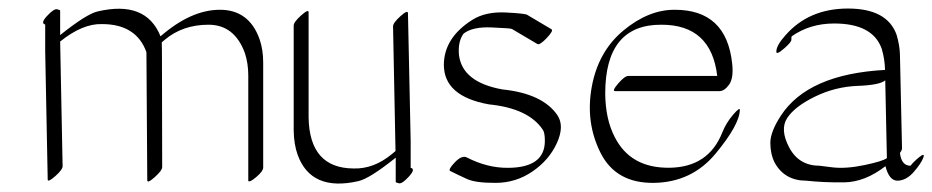

<svg xmlns="http://www.w3.org/2000/svg" viewBox="-20 -400 2195 452"><path d="M220.2 -343.3Q174.3 -344.7 121.6 -302.2L127.4 -8.8Q127.4 -0.5 109.9 14.9Q92.3 30.3 92.3 22.5L86.4 -279.3V-342.3Q74.7 -345.2 90.8 -362.5Q106.9 -379.9 114.3 -378.2Q121.6 -376.5 121.6 -375V-317.4Q183.1 -366.7 209.5 -373Q323.7 -399.9 357.9 -314.5Q429.7 -377 497.8 -377Q565.9 -377 590.8 -308.6Q599.6 -283.7 599.6 -252.9V-5.4Q599.6 2.9 583.5 16.6Q567.4 30.3 564.5 25.9V-221.7Q564.5 -251.5 556.2 -275.9Q531.7 -341.8 470.9 -341.8Q410.2 -341.8 368.2 -306.6Q364.3 -303.2 360.8 -300.3Q361.3 -286.6 361.3 -254.4L361.8 -6.8Q361.8 1.5 344.2 17.1Q326.7 32.7 326.7 24.4L324.7 -277.3Q300.8 -343.3 220.2 -343.3Z M946.8 -67.4V-4.9Q959 -2.4 942.9 15.4Q926.8 33.2 919.2 31.5Q911.6 29.8 911.6 28.3V-28.8Q850.1 20.5 823.7 26.4Q712.4 51.8 680.7 -35.6Q671.9 -60.5 671.4 -92.3V-339.8Q671.4 -348.1 689 -363.8Q706.5 -379.4 706.5 -371.1V-123.5Q708.5 -3.9 812.5 -3.4Q859.9 -2 902.3 -37.1Q907.2 -41 911.1 -44.4Q908.2 -191.4 905.3 -337.9Q905.3 -346.2 922.6 -361.8Q939.9 -377.4 940.4 -369.1Z M1079.1 -29.3Q1127.4 -4.4 1176.3 -4.9Q1262.7 -5.4 1262.7 -68.4Q1262.7 -87.9 1257.8 -94.7Q1224.1 -145 1130.9 -154.3Q1024.9 -173.3 1024.9 -247.6Q1025.4 -311.5 1092.3 -353.5Q1123.5 -373 1170.9 -370.6Q1218.3 -368.2 1221.7 -364.7L1278.3 -331.1Q1283.7 -328.1 1267.1 -310.5Q1250.5 -293 1245.1 -296.4L1188 -330.1Q1187.5 -330.1 1185.1 -331.8Q1182.6 -333.5 1137.5 -335.4Q1092.3 -337.4 1071.3 -320.8Q1057.6 -302.2 1060.5 -270.5Q1068.4 -206.5 1162.6 -189.5Q1257.8 -179.7 1292.5 -128.4Q1309.1 -103 1291 -63.2Q1272.9 -23.4 1233.9 3.4Q1194.8 30.3 1147.5 30.5Q1100.1 30.8 1079.6 21.5Q1059.1 12.2 1039.6 2.4Q1034.7 -1 1051 -18.1Q1067.4 -35.2 1079.1 -29.3Z M1426.8 -78.1Q1463.9 -3.9 1556.2 -5.1Q1648.4 -6.3 1680.7 -88.9Q1689.5 -110.8 1705.8 -129.9Q1722.2 -148.9 1721.7 -141.1Q1720.7 -106 1664.6 -38.3Q1608.4 29.3 1519.3 30.5Q1430.2 31.7 1394 -39.8Q1357.9 -111.3 1373 -195.1Q1388.2 -278.8 1447.5 -328.1Q1506.8 -377.4 1568.8 -377Q1689.9 -377 1703.6 -251Q1707.5 -216.3 1696.5 -200.9Q1685.5 -185.5 1673.8 -185.5H1428.2Q1419.9 -185.5 1435.3 -203.4Q1450.7 -221.2 1459 -221.2H1668.5Q1654.3 -341.8 1537.6 -341.8Q1404.8 -342.8 1404.8 -179.7Q1405.3 -120.1 1426.8 -78.1Z M2092.8 25.4Q2073.2 25.4 2064.5 -8.8Q2016.1 28.8 1967 29.3Q1918 29.8 1878.4 25.4Q1827.1 25.4 1803.7 -17.1Q1793.5 -37.6 1793.5 -63.7Q1793.5 -89.8 1818.4 -127.9Q1882.3 -225.6 2063.5 -235.4Q2063 -260.7 2055.7 -285.2Q2034.7 -344.7 1943.8 -344.7Q1886.7 -344.7 1843.8 -314.5Q1842.8 -312 1843 -306.4Q1843.3 -300.8 1825.4 -285.4Q1807.6 -270 1807.6 -278.3Q1807.6 -293 1828.6 -316.4Q1883.8 -379.9 1976.3 -379.9Q2068.8 -379.9 2090.8 -317.9Q2098.1 -293 2098.6 -271.5L2103.5 -50.8Q2103.5 -46.4 2098.6 -40Q2102.1 -9.8 2123.5 -9.8Q2130.9 -19.5 2144.3 -30.3Q2157.7 -41 2153.8 -29.3Q2148.9 -15.6 2131.3 4.6Q2113.8 24.9 2092.8 25.4ZM2064 -210.9Q2051.3 -199.7 1998.8 -197.8Q1946.3 -195.8 1898.7 -172.6Q1851.1 -149.4 1833.3 -122.3Q1815.4 -95.2 1838.1 -52.5Q1860.8 -9.8 1909.7 -9.8Q1909.7 -9.8 1940.9 -5.9Q1972.7 -2.4 2015.6 -11.5Q2058.6 -20.5 2067.9 -27.8Z"/></svg>

Font: ML-NILA03_NewLipi
Style: Regular
Weight: 400
Designer: CLT@C-DIT
Version: Version ML-NILA03_NewLipi 2.